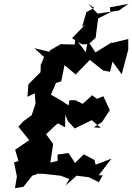

<svg xmlns="http://www.w3.org/2000/svg" viewBox="-20 -944 689 1000"><path d="M511 -308 552 -370 518 -443 485 -429 460 -448 411 -403 372 -422H342L337 -395L296 -422L245 -451L272 -512L299 -520L316 -605L374 -556C398 -581 423 -607 448 -632L517 -577L553 -570L566 -623L614 -557L648 -686V-741L568 -721L560 -722L477 -671L437 -732L427 -672L372 -744L369 -712L296 -714L239 -681L238 -674L159 -693L209 -647L191 -600L193 -622L191 -568L128 -505L123 -440L161 -458L165 -404L145 -344L101 -312L76 -284L132 -214L59 -164L76 -105L53 -98L68 -25L58 36L102 29L148 -29L177 -39H200L295 -29L341 -12L322 22L379 -29L442 -21L495 5L515 -31H494L561 -118L478 -86L472 -111L416 -140L371 -95L337 -147L280 -139V-106L242 -97L257 -194L220 -245L274 -296L283 -301L319 -281L320 -346L334 -313L369 -275L458 -318L505 -278L468 -281ZM471 -903 430 -881 408 -805 425 -817 355 -745 407 -713 441 -714 478 -747 491 -848 554 -880 553 -906 649 -924 599 -889 489 -873 439 -923Z"/></svg>

Font: Asimov Aggro
Style: CondIt
Weight: 500
Designer: Google
Version: Version 2.000980; 2014